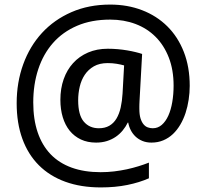

<svg xmlns="http://www.w3.org/2000/svg" viewBox="-20 -734 906 843"><path d="M813 -356.9Q813 -326.7 808.3 -296.1Q803.7 -265.6 794.7 -238Q785.6 -210.4 771.7 -186.8Q757.8 -163.1 739.3 -145.5Q720.7 -127.9 697 -117.9Q673.3 -107.9 645 -107.9Q623 -107.9 605.2 -115.2Q587.4 -122.6 574.7 -134.8Q562 -147 554 -162.8Q545.9 -178.7 543 -195.8H541Q532.2 -177.7 519 -161.6Q505.9 -145.5 488.5 -133.5Q471.2 -121.6 449.5 -114.7Q427.7 -107.9 401.9 -107.9Q364.3 -107.9 335.2 -121.6Q306.2 -135.3 286.1 -159.9Q266.1 -184.6 255.6 -219.2Q245.1 -253.9 245.1 -295.9Q245.1 -345.2 259.5 -386.2Q273.9 -427.2 301 -457Q328.1 -486.8 366.7 -503.4Q405.3 -520 453.1 -520Q475.1 -520 497.1 -518.1Q519 -516.1 539.1 -512.7Q559.1 -509.3 575.9 -505.1Q592.8 -501 604 -497.1L592.8 -293.9Q592.3 -283.2 592 -276.6Q591.8 -270 591.8 -266.1Q591.8 -262.2 591.8 -260.3Q591.8 -258.3 591.8 -256.8Q591.8 -231 596.9 -214.4Q602.1 -197.8 610.4 -188Q618.7 -178.2 629.2 -174.6Q639.6 -170.9 650.9 -170.9Q673.3 -170.9 690.4 -185.8Q707.5 -200.7 719 -226.1Q730.5 -251.5 736.3 -285.6Q742.2 -319.8 742.2 -357.9Q742.2 -427.2 721.2 -481.2Q700.2 -535.2 663.1 -572.3Q626 -609.4 575 -628.7Q523.9 -647.9 463.9 -647.9Q381.3 -647.9 318.4 -620.8Q255.4 -593.8 212.6 -545.2Q169.9 -496.6 147.9 -429.9Q126 -363.3 126 -284.2Q126 -210.4 145.3 -153.3Q164.6 -96.2 201.9 -57.1Q239.3 -18.1 294.7 2Q350.1 22 421.9 22Q451.7 22 480.7 18.6Q509.8 15.1 536.9 9.3Q564 3.4 588.4 -4.2Q612.8 -11.7 633.8 -20V48.8Q591.8 67.4 539.1 78.1Q486.3 88.9 422.9 88.9Q335.4 88.9 266.8 64Q198.2 39.1 150.6 -8.5Q103 -56.2 78.1 -124.8Q53.2 -193.4 53.2 -280.8Q53.2 -372.6 82 -451.9Q110.8 -531.2 164.3 -589.4Q217.8 -647.5 293.7 -680.7Q369.6 -713.9 463.9 -713.9Q540 -713.9 604 -689.2Q668 -664.6 714.6 -618.4Q761.2 -572.3 787.1 -506.1Q813 -439.9 813 -356.9ZM323.2 -293.9Q323.2 -229 347.9 -200Q372.6 -170.9 414.1 -170.9Q440.9 -170.9 460 -181.9Q479 -192.9 491.2 -213.1Q503.4 -233.4 509.8 -261.5Q516.1 -289.6 518.1 -323.2L524.9 -446.8Q511.2 -450.7 492.4 -453.9Q473.6 -457 453.1 -457Q417 -457 392.3 -442.9Q367.7 -428.7 352.3 -405.8Q336.9 -382.8 330.1 -353.5Q323.2 -324.2 323.2 -293.9Z"/></svg>

Font: Droid Sans
Style: Regular
Weight: 400
Foundry: Ascender Corporation
Version: Version 1.00 build 114